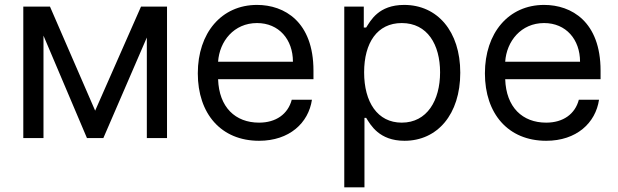

<svg xmlns="http://www.w3.org/2000/svg" viewBox="-20 -573 2564 797"><path d="M375 -113.6 187.5 -545.5H76.7V0H160.5V-425.1L340.9 0H409.1L589.5 -417.3V0H673.3V-545.5H565.3Z M1055.4 11.4C1181.1 11.4 1260.7 -62.5 1274.9 -159.1H1191.1C1175.4 -99.4 1125.7 -63.9 1055.4 -63.9C957 -63.9 889.2 -127.5 885.3 -244.3H1281.2V-279.8C1281.2 -483 1160.5 -552.6 1046.9 -552.6C899.1 -552.6 801.1 -436.1 801.1 -268.5C801.1 -100.9 897.7 11.4 1055.4 11.4ZM885.3 -316.8C891 -401.6 951 -477.3 1046.9 -477.3C1137.8 -477.3 1196 -409.1 1196 -316.8Z M1409.1 204.5H1492.9V-83.8H1500C1518.5 -54 1554 11.4 1659.1 11.4C1795.5 11.4 1890.6 -98 1890.6 -271.3C1890.6 -443.2 1795.5 -552.6 1657.7 -552.6C1551.1 -552.6 1518.5 -487.2 1500 -458.8H1490.1V-545.5H1409.1ZM1491.5 -272.7C1491.5 -394.9 1545.5 -477.3 1647.7 -477.3C1754.3 -477.3 1806.8 -387.8 1806.8 -272.7C1806.8 -156.2 1752.8 -63.9 1647.7 -63.9C1546.9 -63.9 1491.5 -149.1 1491.5 -272.7Z M2247.2 11.4C2372.9 11.4 2452.4 -62.5 2466.6 -159.1H2382.8C2367.2 -99.4 2317.5 -63.9 2247.2 -63.9C2148.8 -63.9 2081 -127.5 2077.1 -244.3H2473V-279.8C2473 -483 2352.3 -552.6 2238.6 -552.6C2090.9 -552.6 1992.9 -436.1 1992.9 -268.5C1992.9 -100.9 2089.5 11.4 2247.2 11.4ZM2077.1 -316.8C2082.7 -401.6 2142.8 -477.3 2238.6 -477.3C2329.5 -477.3 2387.8 -409.1 2387.8 -316.8Z"/></svg>

Font: Magic Ui Pro
Style: Regular
Weight: 400
Designer: Stefan Endress, Andreas Faust
Version: Version 1.000;FEAKit 1.0